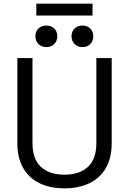

<svg xmlns="http://www.w3.org/2000/svg" viewBox="-20 -1018 706 1052"><path d="M333 14Q255 14 197 -14Q139 -42 107 -97.5Q75 -153 75 -234V-700H158V-233Q158 -147 204 -104Q250 -61 333 -61Q416 -61 462 -104Q508 -147 508 -233V-700H592V-234Q592 -153 560 -97.5Q528 -42 469.5 -14Q411 14 333 14ZM432 -760Q406 -760 389 -776.5Q372 -793 372 -819Q372 -846 389 -862Q406 -878 432 -878Q458 -878 474.5 -862Q491 -846 491 -819Q491 -793 474.5 -776.5Q458 -760 432 -760ZM234 -760Q208 -760 191 -776.5Q174 -793 174 -819Q174 -846 191 -862Q208 -878 234 -878Q260 -878 277 -862Q294 -846 294 -819Q294 -793 277 -776.5Q260 -760 234 -760ZM179 -933V-998H487V-933Z"/></svg>

Font: Space Grotesk
Style: Regular
Weight: 400
Designer: Florian Karsten
Foundry: Florian Karsten
Version: Version 2.000